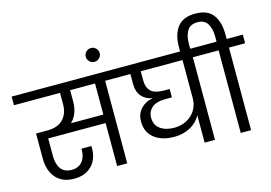

<svg xmlns="http://www.w3.org/2000/svg" viewBox="-150 -1246 2121 1505"><g transform="rotate(-15 911.0 -493.5)"><path d="M846 -670H713V0H631V-349H165V-203Q165 -139 194 -101Q223 -63 281 -63Q334 -63 365 -98.5Q396 -134 396 -192V-204H476Q477 -197 477 -188Q477 -98 424.5 -44.5Q372 9 282 9Q186 9 134.5 -50.5Q83 -110 83 -207V-411H175Q259 -411 303 -456Q347 -501 347 -579V-670H-27V-740H846ZM631 -670H429V-579Q429 -527 413 -486Q397 -445 368 -418H631Z M728 -891Q728 -868 711.5 -851.5Q695 -835 672 -835Q648 -835 631.5 -851.5Q615 -868 615 -891Q615 -914 631.5 -930.5Q648 -947 672 -947Q695 -947 711.5 -930.5Q728 -914 728 -891Z M1556 -670H1425V0H1341V-221Q1310 -166 1253.5 -135.5Q1197 -105 1125 -105Q1025 -105 963.5 -152.5Q902 -200 902 -288Q902 -351 940 -391Q978 -431 1034 -441V-443Q982 -452 950 -488.5Q918 -525 918 -593V-670H792V-740H1556ZM1341 -670H1002V-597Q1002 -537 1034 -507Q1066 -477 1138 -477H1185V-409H1132Q1058 -409 1022 -377.5Q986 -346 986 -296Q986 -237 1029.5 -205.5Q1073 -174 1143 -174Q1198 -174 1243 -197.5Q1288 -221 1314.5 -263.5Q1341 -306 1341 -360Z M1849 -740V-670H1718V0H1634V-670H1502V-740H1636V-782Q1636 -844 1612 -885Q1588 -926 1530 -926Q1471 -926 1446.5 -885Q1422 -844 1422 -782V-720H1340V-778Q1340 -877 1385.5 -936.5Q1431 -996 1530 -996Q1630 -996 1674 -937Q1718 -878 1718 -778V-740Z"/></g></svg>

Font: MSTAGE
Style: Regular
Weight: 400
Designer: Ninad Kale (Devanagari), Jonny Pinhorn (Latin)
Foundry: Indian Type Foundry
Version: 4.004